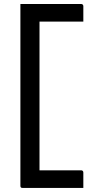

<svg xmlns="http://www.w3.org/2000/svg" viewBox="-20 -780 490 961"><path d="M397.1 160.6H93.1Q90.1 160.6 88.1 160.1Q86.1 159.6 84.6 158.1Q83.1 156.6 82.6 154.6Q82.1 152.6 82.1 149.6Q82.1 47.7 82.1 -54.3Q82.1 -156.2 82.1 -258.2Q82.1 -360.1 82.1 -462.5Q82.1 -564.8 82.1 -666.1Q82.1 -689.3 82.1 -713.1Q82.1 -736.8 82.1 -760Q92.5 -760 102.2 -760Q111.9 -760 122.4 -760H386.1Q391.1 -760 394.1 -757Q397.1 -754 397.1 -749Q397.1 -729.4 397.1 -711.2Q397.1 -693 397.1 -671.8H177.7Q177.7 -579.4 177.7 -486.2Q177.7 -392.9 177.7 -299.7Q177.7 -206.5 177.7 -113.3Q177.7 -20 177.7 72.4H386.1Q391.1 72.4 394.1 75.4Q397.1 78.4 397.1 83.4Q397.1 103 397.1 122Q397.1 141 397.1 160.6Z"/></svg>

Font: Recursive Sans Linear Light
Style: Regular
Weight: 300
Version: Version 1.085